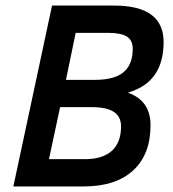

<svg xmlns="http://www.w3.org/2000/svg" viewBox="-20 -670 620 690"><path d="M28 0 167 -650H390Q568 -650 568 -519Q568 -375 442 -338V-336Q521 -307 521 -220Q521 -115 458.5 -57.5Q396 0 281 0ZM156 -98H285Q349 -98 382 -128Q415 -158 415 -216Q415 -251 389 -268Q363 -285 309 -285H196ZM217 -383H321Q391 -383 424 -410.5Q457 -438 457 -495Q457 -525 436 -538.5Q415 -552 367 -552H252Z"/></svg>

Font: Sometype Mono SemiBold
Style: Italic
Weight: 600
Italic angle: -12°
Designer: Ryoichi Tsunekawa
Foundry: Dharma Type
Version: Version 1.001